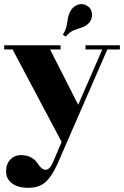

<svg xmlns="http://www.w3.org/2000/svg" viewBox="-20 -676 592 916"><path d="M156 99Q178 134 197.5 134Q217 134 232 100L274 1L40 -440H0V-460H269V-440H219L353 -176L468 -440H388V-460H552V-440H492L252 111Q225 169 195 194.5Q165 220 115 220Q65 220 37 198.5Q9 177 9 141.5Q9 106 29.5 85Q50 64 79 64Q108 64 128 75Q148 86 156 99ZM294 -501 280 -511Q297 -536 301.5 -573Q306 -610 320 -629.5Q334 -649 355 -654.5Q376 -660 392 -650Q413 -641 418 -616.5Q423 -592 408 -571Q393 -550 353 -539Q313 -528 294 -501Z"/></svg>

Font: Rozha One
Style: Regular
Weight: 400
Designer: Tim Donaldson, Indian Type Foundry
Foundry: Indian Type Foundry
Version: Version 1.300;PS 1.0;hotconv 1.0.78;makeotf.lib2.5.61930; tt